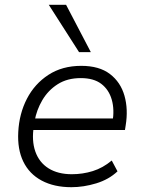

<svg xmlns="http://www.w3.org/2000/svg" viewBox="-20 -771 596 799"><path d="M277 8Q205 8 153.5 -19.5Q102 -47 77 -98.5Q52 -150 56 -222Q60 -298 92 -360Q124 -422 181.5 -459.5Q239 -497 318 -497Q393 -497 437.5 -463Q482 -429 498 -372.5Q514 -316 503 -249L500 -230H101L109 -278H470L448 -262Q457 -315 445 -356.5Q433 -398 401.5 -422Q370 -446 316 -446Q260 -446 220 -420.5Q180 -395 156 -354Q132 -313 124 -267L121 -247Q111 -186 127 -140.5Q143 -95 182 -70.5Q221 -46 279 -46Q324 -46 366 -59Q408 -72 445 -103L469 -58Q433 -24 380.5 -8Q328 8 277 8ZM309 -554 183 -751H255L358 -554Z"/></svg>

Font: Nunito Sans 10pt Light
Style: Italic
Weight: 300
Italic angle: -9°
Designer: Vernon Adams
Foundry: Vernon Adams
Version: Version 3.101;gftools[0.9.27]